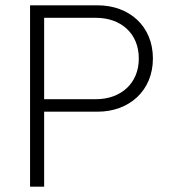

<svg xmlns="http://www.w3.org/2000/svg" viewBox="-20 -702 649 722"><path d="M93 0H146V-282H347C466 -282 555 -361 555 -482C555 -604 466 -682 347 -682H93ZM146 -329V-635H341C434 -635 502 -577 502 -482C502 -388 434 -329 341 -329Z"/></svg>

Font: MV Cash ExtraLight
Style: Regular
Weight: 200
Designer: Rodrigo Fuenzalida
Foundry: fragTYPE
Version: Version 1.100;Glyphs 3.1.2 (3151)